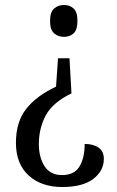

<svg xmlns="http://www.w3.org/2000/svg" viewBox="-20 -560 471 771"><path d="M267 -185Q192 -149 164 -97Q136 -45 136 19Q136 72 159 107.5Q182 143 229 143Q279 143 299.5 108Q320 73 320 18Q354 18 375.5 32.5Q397 47 397 78Q397 126 354.5 158.5Q312 191 230 191Q146 191 95 144.5Q44 98 44 13Q44 -70 85 -122.5Q126 -175 205 -212L213 -326H259ZM237 -540Q260 -540 275.5 -526Q291 -512 291 -476Q291 -440 275.5 -426Q260 -412 237 -412Q214 -412 197.5 -426Q181 -440 181 -476Q181 -512 197.5 -526Q214 -540 237 -540Z"/></svg>

Font: Noto Serif Thai Condensed
Style: Regular
Weight: 400
Width: 3
Designer: Monotype Design Team
Foundry: Monotype Imaging Inc.
Version: Version 2.002; ttfautohint (v1.8.4.7-5d5b)